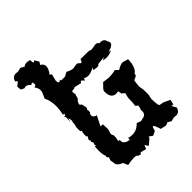

<svg xmlns="http://www.w3.org/2000/svg" viewBox="-180 -696 805 805"><g transform="rotate(-45 222.0 -294.0)"><path d="M165.5 -442.9 187.5 -442.4 206.1 -452.6Q224.1 -442.4 237.3 -442.4L257.8 -445.8Q261.7 -445.8 264.6 -444.1Q267.6 -442.4 269.5 -440.4Q271.5 -438.5 272.9 -436.8Q274.4 -435.1 275.9 -435.1Q280.8 -435.1 285.6 -448.7L331.1 -448.2L347.2 -444.3L374 -448.2Q384.8 -448.2 387.7 -439.5L394.5 -439.9Q414.6 -439.9 418.5 -420.9Q422.9 -415 422.9 -409.7Q422.9 -394.5 389.2 -386.7L401.4 -384.8Q386.2 -375.5 367.2 -375.5L347.2 -377.9L360.8 -385.3L323.2 -381.3Q321.3 -375 309.6 -375L290.5 -377.9L297.4 -387.7Q296.4 -387.7 292.5 -385.7Q288.6 -383.8 283 -381.6Q277.3 -379.4 271.5 -377.7Q265.6 -376 260.7 -376Q249.5 -376 238.8 -381.8L235.4 -371.6Q225.6 -382.8 222.2 -382.8Q219.2 -382.3 218.3 -379.2Q217.3 -376 214.4 -376L183.6 -383.3L182.1 -380.4Q170.9 -380.4 164.1 -377.4L166.5 -356L164.6 -356.4L160.6 -339.8Q149.4 -332 147 -317.4Q149.4 -313 155.3 -309.6L159.7 -287.1Q156.7 -281.2 154.3 -275.9Q156.7 -274.4 156.7 -271Q156.7 -260.7 153.3 -259.8Q150.4 -259.3 149.9 -248Q152.3 -236.3 167.5 -233.9L145 -189.5H158.2L159.7 -161.6Q158.7 -148.9 154.3 -144L153.8 -130.9Q158.2 -128.4 158.2 -119.6Q158.2 -107.4 154.8 -98.6L156.7 -91.8L161.1 -94.2L163.1 -78.6Q172.9 -64.5 189 -64.5L191.4 -59.6L192.9 -73.7Q201.2 -70.3 215.3 -70.3Q242.2 -70.3 262.2 -92.3L280.8 -85.4L301.8 -90.3Q314.5 -96.7 314.5 -110.8L313.5 -118.7Q318.8 -129.9 318.8 -138.7Q318.8 -140.6 317.4 -141.6Q315.9 -142.6 314 -143.6Q312 -144.5 310.5 -146Q309.1 -147.5 309.1 -150.9L311 -162.6L311.5 -184.1Q311.5 -196.8 317.4 -214.4L304.7 -225.6L301.8 -241.7L289.6 -240.2Q259.8 -240.2 259.8 -281.2Q259.8 -285.6 262.2 -289.6Q264.6 -293.5 268.3 -297.1Q272 -300.8 276.1 -304.7Q280.3 -308.6 283.7 -313.5L313.5 -309.6Q336.9 -309.6 354.5 -314.5L367.7 -301.8Q387.7 -314.5 400.9 -314.5Q416 -310.5 426.3 -307.1Q424.8 -260.7 404.3 -246.1H401.9L402.8 -241.2Q402.8 -233.9 381.8 -226.6L377.9 -196.8Q377.9 -189.5 379.4 -184.1Q380.9 -178.7 381.8 -164.6V-141.6L377.4 -121.1Q377.4 -105.5 379.9 -84.5L383.8 -78.1L402.3 -74.7L431.6 -61L426.3 -39.1L416 -40L427.2 -19.5Q421.4 2.4 401.4 2.4L389.6 1L371.6 5.4L355 -3.9Q349.6 1.5 339.8 1.5L316.4 -3.9Q307.6 -34.7 301.3 -34.7Q296.9 -34.7 293.5 -15.6L273.9 -5.9L257.8 -17.1L254.9 -9.3L230.5 11.2L220.2 -4.9L213.4 12.7L187 5.9Q183.1 12.7 177.7 12.7Q176.8 9.8 169.9 9.3Q168 4.9 162.6 2.9Q156.2 2 151.4 2Q143.1 2 133.3 3.2Q123.5 4.4 112.8 6.8L103.5 -15.1Q88.9 -18.6 78.1 -32.7L73.7 -60.5L79.1 -73.2L71.3 -81.1L74.2 -86.4Q67.9 -96.2 67.9 -123L68.8 -147.5L75.2 -145.5L72.8 -153.8Q75.2 -160.6 76.7 -163.1Q71.8 -168.9 71.8 -172.4Q71.8 -175.3 74.7 -176.8L69.8 -183.1Q73.2 -192.9 78.1 -198.2L75.2 -200.7Q72.8 -200.7 72.8 -210.4Q72.8 -216.3 76.2 -232.4L70.8 -235.8V-258.8Q73.7 -267.6 75.2 -274.9L74.7 -278.8Q74.7 -284.2 77.6 -292.5Q77.1 -301.8 73.7 -310.1L68.8 -291L70.3 -317.9Q70.3 -323.2 64.9 -325.2L73.2 -327.1L76.2 -335.4L68.4 -335.9Q74.2 -360.8 74.2 -382.3Q74.2 -413.6 62 -437.5L73.7 -464.4L75.2 -474.1Q75.2 -488.8 64.5 -501Q75.7 -502 75.7 -510.3Q75.7 -516.6 72.3 -522.9L62 -517.6Q53.7 -530.3 41.5 -530.3L32.2 -528.3L18.1 -535.2L16.1 -554.2L34.2 -568.8L25.4 -576.2Q31.2 -598.1 51.3 -598.1L63 -596.7L81.1 -601.1L97.7 -591.8Q104.5 -598.6 115.7 -598.6L132.8 -595.7L134.8 -577.6L145.5 -581.5L156.2 -562.5L148.4 -551.3Q163.1 -542.5 163.1 -528.8Q163.1 -513.7 147 -493.2L155.8 -489.3L147.9 -457.5L149.9 -445.3L157.7 -443.8L162.6 -448.7Z"/></g></svg>

Font: Truetypewriter PolyglOTT
Style: Regular
Weight: 400
Designer: Sergey Beatoff a.k.a. Sam_T
Version: Version 3.76